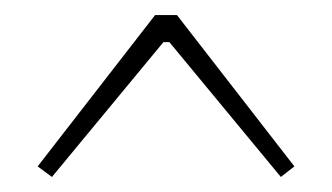

<svg xmlns="http://www.w3.org/2000/svg" viewBox="-20 -602 441 255"><path d="M371 -381 353 -367 205 -546H197L49 -367L30 -381L186 -582H215Z"/></svg>

Font: Exo 2.0 Extra Light
Style: Regular
Weight: 250
Designer: Natanael Gama
Version: Version 1.001;PS 001.001;hotconv 1.0.70;makeotf.lib2.5.58329